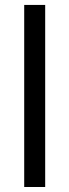

<svg xmlns="http://www.w3.org/2000/svg" viewBox="-20 -747 277 767"><path d="M160.5 -727.3H76.7V0H160.5Z"/></svg>

Font: Magic Ui Pro
Style: Regular
Weight: 400
Designer: Stefan Endress, Andreas Faust
Version: Version 1.000;FEAKit 1.0